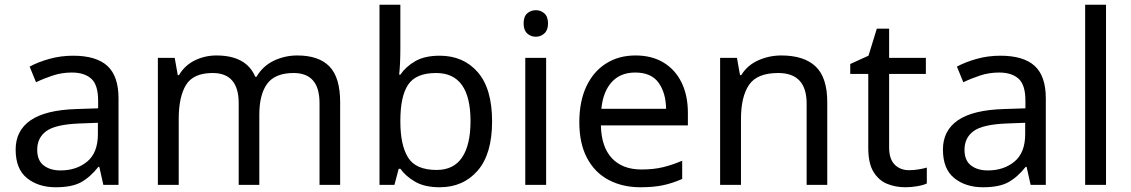

<svg xmlns="http://www.w3.org/2000/svg" viewBox="-20 -780 4771 810"><path d="M288 -545Q386 -545 433 -502Q480 -459 480 -365V0H416L399 -76H395Q360 -32 321.5 -11Q283 10 215 10Q142 10 94 -28.5Q46 -67 46 -149Q46 -229 109 -272.5Q172 -316 303 -320L394 -323V-355Q394 -422 365 -448Q336 -474 283 -474Q241 -474 203 -461.5Q165 -449 132 -433L105 -499Q140 -518 188 -531.5Q236 -545 288 -545ZM314 -259Q214 -255 175.5 -227Q137 -199 137 -148Q137 -103 164.5 -82Q192 -61 235 -61Q303 -61 348 -98.5Q393 -136 393 -214V-262Z M1234 -546Q1325 -546 1370 -499.5Q1415 -453 1415 -349V0H1328V-345Q1328 -472 1219 -472Q1141 -472 1107.5 -427Q1074 -382 1074 -296V0H987V-345Q987 -472 877 -472Q796 -472 765 -422Q734 -372 734 -278V0H646V-536H717L730 -463H735Q760 -505 802.5 -525.5Q845 -546 893 -546Q1019 -546 1057 -456H1062Q1089 -502 1135.5 -524Q1182 -546 1234 -546Z M1669 -575Q1669 -541 1667.5 -511.5Q1666 -482 1664 -465H1669Q1692 -499 1732 -522Q1772 -545 1835 -545Q1935 -545 1995.5 -475.5Q2056 -406 2056 -268Q2056 -130 1995 -60Q1934 10 1835 10Q1772 10 1732 -13Q1692 -36 1669 -68H1662L1644 0H1581V-760H1669ZM1820 -472Q1735 -472 1702 -423Q1669 -374 1669 -271V-267Q1669 -168 1701.5 -115.5Q1734 -63 1822 -63Q1894 -63 1929.5 -116Q1965 -169 1965 -269Q1965 -472 1820 -472Z M2241 -737Q2261 -737 2276.5 -723.5Q2292 -710 2292 -681Q2292 -653 2276.5 -639Q2261 -625 2241 -625Q2219 -625 2204 -639Q2189 -653 2189 -681Q2189 -710 2204 -723.5Q2219 -737 2241 -737ZM2284 -536V0H2196V-536Z M2661 -546Q2730 -546 2779.5 -516Q2829 -486 2855.5 -431.5Q2882 -377 2882 -304V-251H2515Q2517 -160 2561.5 -112.5Q2606 -65 2686 -65Q2737 -65 2776.5 -74.5Q2816 -84 2858 -102V-25Q2817 -7 2777 1.5Q2737 10 2682 10Q2606 10 2547.5 -21Q2489 -52 2456.5 -113.5Q2424 -175 2424 -264Q2424 -352 2453.5 -415Q2483 -478 2536.5 -512Q2590 -546 2661 -546ZM2660 -474Q2597 -474 2560.5 -433.5Q2524 -393 2517 -321H2790Q2789 -389 2758 -431.5Q2727 -474 2660 -474Z M3276 -546Q3372 -546 3421 -499.5Q3470 -453 3470 -349V0H3383V-343Q3383 -472 3263 -472Q3174 -472 3140 -422Q3106 -372 3106 -278V0H3018V-536H3089L3102 -463H3107Q3133 -505 3179 -525.5Q3225 -546 3276 -546Z M3815 -62Q3835 -62 3856 -65.5Q3877 -69 3890 -73V-6Q3876 1 3850 5.5Q3824 10 3800 10Q3758 10 3722.5 -4.5Q3687 -19 3665 -55Q3643 -91 3643 -156V-468H3567V-510L3644 -545L3679 -659H3731V-536H3886V-468H3731V-158Q3731 -109 3754.5 -85.5Q3778 -62 3815 -62Z M4200 -545Q4298 -545 4345 -502Q4392 -459 4392 -365V0H4328L4311 -76H4307Q4272 -32 4233.5 -11Q4195 10 4127 10Q4054 10 4006 -28.5Q3958 -67 3958 -149Q3958 -229 4021 -272.5Q4084 -316 4215 -320L4306 -323V-355Q4306 -422 4277 -448Q4248 -474 4195 -474Q4153 -474 4115 -461.5Q4077 -449 4044 -433L4017 -499Q4052 -518 4100 -531.5Q4148 -545 4200 -545ZM4226 -259Q4126 -255 4087.5 -227Q4049 -199 4049 -148Q4049 -103 4076.5 -82Q4104 -61 4147 -61Q4215 -61 4260 -98.5Q4305 -136 4305 -214V-262Z M4646 0H4558V-760H4646Z"/></svg>

Font: Noto Sans Sogdian
Style: Regular
Weight: 400
Designer: Monotype Design Team
Foundry: Monotype Imaging Inc.
Version: Version 2.002; ttfautohint (v1.8.4.7-5d5b)